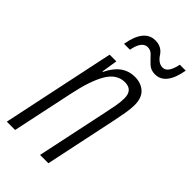

<svg xmlns="http://www.w3.org/2000/svg" viewBox="-224 -784 849 849"><g transform="rotate(45 201.0 -359.5)"><path d="M162 -610Q174 -674 210 -674Q229 -674 243 -658.5Q257 -643 274 -627Q291 -611 317 -611Q383 -611 402 -719H365Q352 -656 320 -656Q293 -656 272.5 -687.5Q252 -719 213 -719Q144 -719 125 -610ZM54 0 115 -288Q136 -389 167 -441Q198 -493 248 -493Q297 -493 297 -441Q297 -418 292 -390.5Q287 -363 281 -336L210 0H262L333 -337Q339 -365 344.5 -396.5Q350 -428 350 -451Q350 -497 325.5 -519Q301 -541 263 -541Q187 -541 147 -456H144L156 -531H114L2 0Z"/></g></svg>

Font: Noto Sans Display Condensed Light
Style: Italic
Weight: 300
Width: 3
Designer: Monotype Design team
Foundry: Monotype Imaging Inc.
Version: 1.000